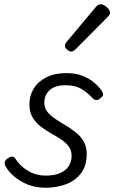

<svg xmlns="http://www.w3.org/2000/svg" viewBox="-20 -862 536 901"><path d="M194 19Q147 19 110 4Q73 -11 46.5 -34Q20 -57 7 -80Q1 -90 2 -99.5Q3 -109 14 -117Q26 -126 36 -127Q46 -128 53 -116Q75 -82 112 -60Q149 -38 195 -38Q232 -38 259 -48.5Q286 -59 301 -80Q316 -101 316 -131Q316 -157 302 -175.5Q288 -194 265.5 -208.5Q243 -223 217.5 -237.5Q192 -252 169.5 -269.5Q147 -287 132.5 -312Q118 -337 118 -372Q118 -413 138 -446Q158 -479 197 -499Q236 -519 292 -519Q336 -519 369 -505.5Q402 -492 424 -472.5Q446 -453 458 -435Q464 -425 464 -418Q464 -411 450 -400Q440 -392 431.5 -392.5Q423 -393 415 -401Q389 -429 360.5 -445.5Q332 -462 288 -462Q239 -462 213.5 -439.5Q188 -417 188 -380Q188 -355 202.5 -337Q217 -319 239.5 -304Q262 -289 287.5 -274Q313 -259 335.5 -241Q358 -223 372.5 -198.5Q387 -174 387 -139Q387 -85 360.5 -49.5Q334 -14 290 2.5Q246 19 194 19ZM313 -620Q306 -620 295.5 -628.5Q285 -637 285 -646Q285 -652 287 -657Q289 -662 294 -667L427 -826Q434 -835 440 -838.5Q446 -842 453 -842Q461 -842 471 -836Q481 -830 488.5 -821Q496 -812 496 -802Q496 -796 493 -791.5Q490 -787 485 -782L337 -633Q325 -620 313 -620Z"/></svg>

Font: Playwrite US Trad Light
Style: Regular
Weight: 300
Designer: Veronika Burian, José Scaglione
Foundry: TypeTogether
Version: Version 1.003